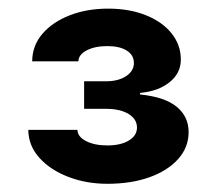

<svg xmlns="http://www.w3.org/2000/svg" viewBox="-20 -865 512 454"><path d="M233.7 -430.4Q184.5 -430.4 142 -446.6Q99.5 -462.7 73.4 -491.5Q47.3 -520.3 46.9 -557.9H163.1Q163.6 -541.5 183.7 -531.3Q203.7 -521.1 233.8 -521.1Q265.3 -521.1 284.6 -532.7Q303.9 -544.3 303.9 -563.5Q303.9 -583.2 284 -595.5Q264.1 -607.7 230.7 -607.7H178.9V-672.8H230.7Q259.6 -672.8 278.1 -684.9Q296.6 -697 296.6 -716.2Q296.6 -734.8 279.7 -745.4Q262.8 -756 233.8 -756Q204.6 -756 185.2 -746Q165.8 -736 165.3 -719.9H56.1Q56.3 -757.2 80.4 -785.2Q104.5 -813.2 145.1 -828.9Q185.8 -844.6 235.3 -844.6Q286.4 -844.6 325.2 -828.9Q364.1 -813.2 385.8 -786Q407.6 -758.7 407.6 -724.1Q407.6 -691.7 380.7 -670.4Q353.8 -649.1 311.2 -645.3V-641.6Q369.5 -635.8 397.7 -612.6Q426 -589.5 426 -552.7Q426 -516.6 401.3 -489Q376.6 -461.3 333.2 -445.8Q289.9 -430.4 233.7 -430.4Z"/></svg>

Font: Adwaita Sans
Style: Regular
Weight: 400
Designer: Rasmus Andersson
Foundry: rsms
Version: Version 4.001;git-9221beed3